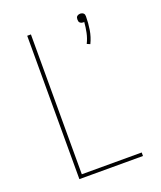

<svg xmlns="http://www.w3.org/2000/svg" viewBox="-138 -837 777 925"><g transform="rotate(-20 250.0 -374.0)"><path d="M380 -593 364 -600Q376 -624 381.5 -650.5Q387 -677 389 -704Q387 -704 386 -703.5Q385 -703 384 -703Q380 -703 375.5 -704.5Q371 -706 367.5 -709Q364 -712 363 -716.5Q362 -721 362 -726Q362 -730 363 -734.5Q364 -739 367.5 -742Q371 -745 375.5 -746.5Q380 -748 384 -748Q388 -748 392.5 -746.5Q397 -745 400.5 -742Q404 -739 405 -734.5Q406 -730 406 -726Q406 -692 400.5 -658Q395 -624 380 -593ZM108 0V-735H127V-18H434V0Z"/></g></svg>

Font: Iosevka Term Curly Thin
Style: Regular
Weight: 100
Designer: Belleve Invis
Foundry: Belleve Invis
Version: Version 32.3.0